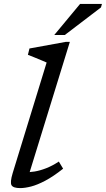

<svg xmlns="http://www.w3.org/2000/svg" viewBox="-20 -954 542 984"><path d="M219 -633.5Q210 -637.5 192.8 -644.8Q175.5 -652 156.5 -659.8Q137.5 -667.5 123 -673L131 -705.5L317.5 -739.5H338L123 -42.5L106.5 -72Q129.5 -70.5 157.2 -75Q185 -79.5 216.5 -91.8Q248 -104 281.5 -126L303.5 -89.5Q253 -49.5 212.2 -28Q171.5 -6.5 139.5 1.8Q107.5 10 83.5 10Q48 10 39.2 -4.5Q30.5 -19 45 -67ZM258 -774.5 390.5 -934H502.5L497.5 -916L312 -774.5Z"/></svg>

Font: Newsreader 7pt
Style: Italic
Weight: 400
Italic angle: -17°
Designer: Hugues Gentile
Foundry: Production Type
Version: Version 1.003